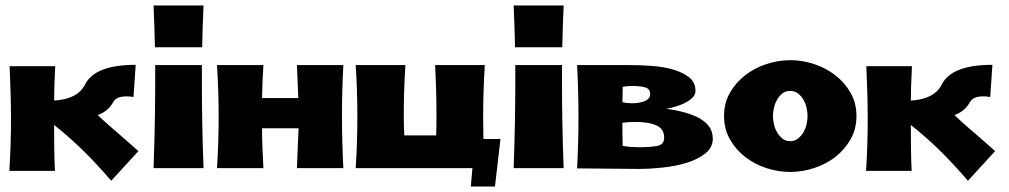

<svg xmlns="http://www.w3.org/2000/svg" viewBox="-20 -612 3673 699"><path d="M385 46Q327 -21 278 -68.5Q229 -116 177 -157Q177 -116 177.5 -72.5Q178 -29 180 10H14Q17 -35 18.5 -84.5Q20 -134 20 -180Q20 -226 18.5 -275.5Q17 -325 15 -371H181Q179 -330 178 -299Q177 -268 177 -246Q218 -248 247 -262.5Q276 -277 290 -305Q326 -376 474 -376L466 -259Q407 -268 392 -240Q374 -207 336 -193L354 -176Q369 -162 383 -150Q397 -138 411 -126L484 -62L385 46Z M715 -312Q715 -156 721 0H539Q546 -187 545 -375H715ZM721 -592Q719 -554 718 -516L716 -440H544L542 -516Q541 -554 539 -592Z M1230 -375Q1225 -284 1225 -193Q1225 -96 1230 0H1061Q1063 -44 1064.5 -87Q1066 -130 1067 -145H934Q934 -87 939 0H770Q773 -47 774.5 -93.5Q776 -140 776 -187Q776 -234 774.5 -281Q773 -328 770 -375H939Q935 -315 934 -255H1066Q1064 -315 1061 -375Z M1275 0Q1281 -93 1281 -187Q1281 -281 1275 -375H1456Q1450 -284 1450 -194Q1450 -147 1452 -119H1568Q1569 -147 1569 -194Q1569 -284 1564 -375H1745Q1739 -281 1739 -187Q1739 -146 1740 -106H1802L1782 67H1694L1700 0H1275Z M2026 -312Q2026 -156 2032 0H1850Q1857 -187 1856 -375H2026ZM2032 -592Q2030 -554 2029 -516L2027 -440H1855L1853 -516Q1852 -554 1850 -592Z M2406 -216Q2442 -211 2473 -202.5Q2504 -194 2527 -181Q2550 -168 2562.5 -150Q2575 -132 2575 -107Q2575 -75 2548 -53.5Q2521 -32 2480.5 -19.5Q2440 -7 2392.5 -2Q2345 3 2303 3Q2247 3 2192 2Q2137 1 2081 1Q2086 -92 2086 -186Q2086 -281 2081 -375H2273Q2312 -375 2354 -372Q2396 -369 2431.5 -358.5Q2467 -348 2489.5 -330Q2512 -312 2512 -281Q2512 -268 2502 -257.5Q2492 -247 2477 -239Q2462 -231 2443 -225Q2424 -219 2406 -216ZM2246 -127Q2246 -108 2247 -81Q2262 -78 2276.5 -77Q2291 -76 2306 -76Q2345 -76 2371.5 -80.5Q2398 -85 2398 -111Q2398 -142 2370.5 -155Q2343 -168 2293 -168Q2267 -168 2246 -165ZM2347 -269Q2347 -288 2330 -293.5Q2313 -299 2280 -299Q2263 -299 2247 -296L2246 -240Q2254 -238 2263 -237Q2272 -236 2281 -236Q2307 -236 2327 -244Q2347 -252 2347 -269Z M2857 -393Q2900 -393 2943 -379Q2986 -365 3020.5 -338.5Q3055 -312 3076.5 -274.5Q3098 -237 3098 -190Q3098 -142 3076.5 -104.5Q3055 -67 3021 -40.5Q2987 -14 2943.5 0Q2900 14 2857 14Q2813 14 2770 0Q2727 -14 2693 -40.5Q2659 -67 2637.5 -104.5Q2616 -142 2616 -190Q2616 -237 2637.5 -274.5Q2659 -312 2693.5 -338.5Q2728 -365 2771 -379Q2814 -393 2857 -393ZM2857 -281Q2840 -281 2828.5 -272Q2817 -263 2809 -249Q2801 -235 2797.5 -219Q2794 -203 2794 -190Q2794 -176 2797.5 -160Q2801 -144 2809 -130.5Q2817 -117 2828.5 -107.5Q2840 -98 2857 -98Q2873 -98 2885 -107.5Q2897 -117 2905 -130.5Q2913 -144 2916.5 -160Q2920 -176 2920 -190Q2920 -203 2916.5 -219Q2913 -235 2905 -249Q2897 -263 2885 -272Q2873 -281 2857 -281Z M3504 46Q3446 -21 3397 -68.5Q3348 -116 3296 -157Q3296 -116 3296.5 -72.5Q3297 -29 3299 10H3133Q3136 -35 3137.5 -84.5Q3139 -134 3139 -180Q3139 -226 3137.5 -275.5Q3136 -325 3134 -371H3300Q3298 -330 3297 -299Q3296 -268 3296 -246Q3337 -248 3366 -262.5Q3395 -277 3409 -305Q3445 -376 3593 -376L3585 -259Q3526 -268 3511 -240Q3493 -207 3455 -193L3473 -176Q3488 -162 3502 -150Q3516 -138 3530 -126L3603 -62L3504 46Z"/></svg>

Font: CAT Rhythmus
Style: Regular
Weight: 400
Designer: Peter Wiegel nach alter Vorlage
Foundry: Peter Wiegel
Version: 1.000